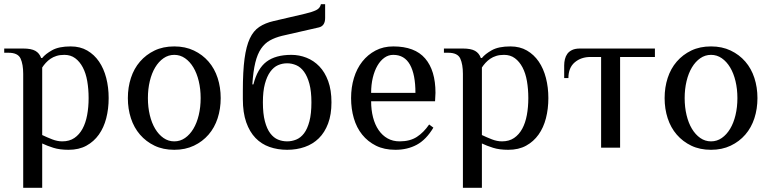

<svg xmlns="http://www.w3.org/2000/svg" viewBox="-23 -700 3655 910"><path d="M177 -60Q200 -49 224.5 -39.5Q249 -30 272 -30Q306 -30 329.5 -46Q353 -62 368 -89.5Q383 -117 390 -154.5Q397 -192 397 -235Q397 -278 390.5 -315.5Q384 -353 369.5 -380.5Q355 -408 333.5 -424Q312 -440 282 -440Q261 -440 245 -435Q229 -430 216.5 -421.5Q204 -413 194 -402Q184 -391 177 -380ZM87 -350Q87 -395 74.5 -422.5Q62 -450 17 -450H-3V-470H87Q125 -470 144.5 -459Q164 -448 172 -425H177Q192 -444 224 -462Q256 -480 312 -480Q357 -480 390.5 -460.5Q424 -441 446.5 -408Q469 -375 480.5 -330.5Q492 -286 492 -235Q492 -184 480.5 -139.5Q469 -95 445.5 -62Q422 -29 386.5 -9.5Q351 10 302 10Q260 10 230 0.5Q200 -9 177 -20V190H87Z M928 -235Q928 -278 919 -315.5Q910 -353 893.5 -380.5Q877 -408 854 -424Q831 -440 803 -440Q775 -440 752 -424Q729 -408 712.5 -380.5Q696 -353 687 -315.5Q678 -278 678 -235Q678 -192 687 -154.5Q696 -117 712.5 -89.5Q729 -62 752 -46Q775 -30 803 -30Q831 -30 854 -46Q877 -62 893.5 -89.5Q910 -117 919 -154.5Q928 -192 928 -235ZM583 -235Q583 -286 597.5 -330.5Q612 -375 640.5 -408Q669 -441 709.5 -460.5Q750 -480 803 -480Q855 -480 896 -460.5Q937 -441 965.5 -408Q994 -375 1008.5 -330.5Q1023 -286 1023 -235Q1023 -184 1008.5 -139.5Q994 -95 965.5 -62Q937 -29 896 -9.5Q855 10 803 10Q750 10 709.5 -9.5Q669 -29 640.5 -62Q612 -95 597.5 -139.5Q583 -184 583 -235Z M1338 -400Q1315 -400 1294.5 -391Q1274 -382 1258 -360Q1242 -338 1232.5 -302.5Q1223 -267 1223 -215Q1223 -161 1232.5 -125Q1242 -89 1258 -68Q1274 -47 1294.5 -38.5Q1315 -30 1338 -30Q1360 -30 1381 -38.5Q1402 -47 1418 -68Q1434 -89 1443.5 -125Q1453 -161 1453 -215Q1453 -267 1443.5 -302.5Q1434 -338 1418 -360Q1402 -382 1381 -391Q1360 -400 1338 -400ZM1313 -530Q1281 -522 1256.5 -508.5Q1232 -495 1214.5 -469.5Q1197 -444 1187 -403Q1177 -362 1173 -300H1178Q1197 -375 1240 -407.5Q1283 -440 1358 -440Q1395 -440 1429.5 -426.5Q1464 -413 1490.5 -385.5Q1517 -358 1532.5 -315.5Q1548 -273 1548 -215Q1548 -157 1532 -114.5Q1516 -72 1488 -44.5Q1460 -17 1421.5 -3.5Q1383 10 1338 10Q1293 10 1254.5 -3.5Q1216 -17 1188 -46Q1160 -75 1144 -120.5Q1128 -166 1128 -230V-270Q1128 -362 1136 -421.5Q1144 -481 1161 -517.5Q1178 -554 1206 -572.5Q1234 -591 1273 -600L1423 -635Q1457 -643 1475.5 -652Q1494 -661 1498 -680H1518V-615Q1518 -577 1488 -570Z M2039 -220H1736Q1736 -179 1745 -144Q1754 -109 1771.5 -83.5Q1789 -58 1814 -44Q1839 -30 1871 -30Q1920 -30 1952.5 -51Q1985 -72 2011 -110L2031 -95Q1997 -38 1952.5 -14Q1908 10 1851 10Q1798 10 1759 -9.5Q1720 -29 1693.5 -62Q1667 -95 1654 -139.5Q1641 -184 1641 -235Q1641 -286 1654.5 -330.5Q1668 -375 1694 -408Q1720 -441 1757 -460.5Q1794 -480 1841 -480Q1943 -480 1992 -423Q2041 -366 2041 -260ZM1946 -260Q1946 -347 1920 -393.5Q1894 -440 1841 -440Q1818 -440 1799 -426.5Q1780 -413 1766 -389Q1752 -365 1744 -332Q1736 -299 1736 -260Z M2261 -60Q2284 -49 2308.5 -39.5Q2333 -30 2356 -30Q2390 -30 2413.5 -46Q2437 -62 2452 -89.5Q2467 -117 2474 -154.5Q2481 -192 2481 -235Q2481 -278 2474.5 -315.5Q2468 -353 2453.5 -380.5Q2439 -408 2417.5 -424Q2396 -440 2366 -440Q2345 -440 2329 -435Q2313 -430 2300.5 -421.5Q2288 -413 2278 -402Q2268 -391 2261 -380ZM2171 -350Q2171 -395 2158.5 -422.5Q2146 -450 2101 -450H2081V-470H2171Q2209 -470 2228.5 -459Q2248 -448 2256 -425H2261Q2276 -444 2308 -462Q2340 -480 2396 -480Q2441 -480 2474.5 -460.5Q2508 -441 2530.5 -408Q2553 -375 2564.5 -330.5Q2576 -286 2576 -235Q2576 -184 2564.5 -139.5Q2553 -95 2529.5 -62Q2506 -29 2470.5 -9.5Q2435 10 2386 10Q2344 10 2314 0.5Q2284 -9 2261 -20V190H2171Z M2776 -430Q2731 -430 2701 -404.5Q2671 -379 2671 -330H2651V-390Q2651 -405 2654.5 -419.5Q2658 -434 2666 -445Q2674 -456 2688.5 -463Q2703 -470 2726 -470H3081V-430H2916V0H2826V-430Z M3472 -235Q3472 -278 3463 -315.5Q3454 -353 3437.5 -380.5Q3421 -408 3398 -424Q3375 -440 3347 -440Q3319 -440 3296 -424Q3273 -408 3256.5 -380.5Q3240 -353 3231 -315.5Q3222 -278 3222 -235Q3222 -192 3231 -154.5Q3240 -117 3256.5 -89.5Q3273 -62 3296 -46Q3319 -30 3347 -30Q3375 -30 3398 -46Q3421 -62 3437.5 -89.5Q3454 -117 3463 -154.5Q3472 -192 3472 -235ZM3127 -235Q3127 -286 3141.5 -330.5Q3156 -375 3184.5 -408Q3213 -441 3253.5 -460.5Q3294 -480 3347 -480Q3399 -480 3440 -460.5Q3481 -441 3509.5 -408Q3538 -375 3552.5 -330.5Q3567 -286 3567 -235Q3567 -184 3552.5 -139.5Q3538 -95 3509.5 -62Q3481 -29 3440 -9.5Q3399 10 3347 10Q3294 10 3253.5 -9.5Q3213 -29 3184.5 -62Q3156 -95 3141.5 -139.5Q3127 -184 3127 -235Z"/></svg>

Font: Philosopher
Style: Regular
Weight: 400
Designer: Jovanny Lemonad
Foundry: Jovanny Lemonad
Version: Version 1.000